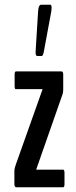

<svg xmlns="http://www.w3.org/2000/svg" viewBox="-20 -794 323 814"><path d="M138.2 -556.6Q130.9 -556.6 130.9 -572.3Q130.9 -575.7 131.8 -589.4L141.6 -747.1Q143.6 -773.9 154.3 -773.9H193.8Q198.7 -773.9 198.7 -760.3Q198.7 -753.9 196.8 -742.2L166 -575.7Q162.6 -556.6 156.7 -556.6ZM48.8 0Q45.9 0 43.5 -3.2Q41 -6.3 41 -12.2V-67.9Q41 -80.6 47.4 -97.2L160.6 -416H47.4Q45.9 -415.5 44.7 -416.7Q43.5 -418 42.7 -420.9Q42 -423.8 42 -428.7V-478Q42 -491.2 47.4 -491.2H240.7Q248 -491.2 248 -478V-415.5Q248 -399.9 243.2 -388.7L133.3 -74.7H247.1Q249.5 -75.7 251.5 -72Q253.4 -68.4 253.4 -62V-12.2Q253.4 0 247.1 0Z"/></svg>

Font: BenchNine
Style: Bold
Weight: 700
Version: Version 1 ; ttfautohint (v0.92.18-e454-dirty) -l 8 -r 50 -G 